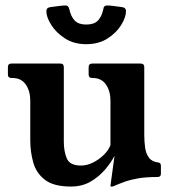

<svg xmlns="http://www.w3.org/2000/svg" viewBox="-20 -673 620 704"><path d="M509 -178Q509 -155 512 -132.5Q515 -110 526 -95Q537 -80 561 -77Q570 -76 570 -65V-36Q570 -24 558 -24Q515 -24 486.5 -19Q458 -14 437 -6.5Q416 1 396 10Q394 11 389 11H387Q385 11 385 9Q385 6 388.5 -18Q392 -42 400 -102Q388 -78 365.5 -51.5Q343 -25 312 -7Q281 11 240 11Q177 11 145 -13.5Q113 -38 102 -77Q91 -116 91 -158V-304Q91 -339 74.5 -363Q58 -387 26 -387H22Q9 -387 9 -400V-427Q9 -440 22 -440H201Q214 -440 214 -427V-153Q214 -118 225 -92Q236 -66 277 -66Q299 -66 321 -77Q343 -88 360.5 -105Q378 -122 385 -141V-304Q385 -339 368.5 -363Q352 -387 320 -387H319Q305 -387 305 -400V-427Q305 -440 319 -440H495Q509 -440 509 -427ZM220 -653Q231 -653 234 -640Q240 -612 254 -597.5Q268 -583 296 -583Q325 -583 339 -597.5Q353 -612 359 -640Q360 -653 373 -653Q380 -653 397 -651Q414 -649 427 -647Q442 -645 442 -632Q442 -610 424.5 -581.5Q407 -553 374.5 -532Q342 -511 296 -511Q251 -511 218.5 -532Q186 -553 168 -581.5Q150 -610 150 -632Q150 -645 165 -647Q179 -649 196 -651Q213 -653 220 -653Z"/></svg>

Font: Young Serif
Style: Regular
Weight: 400
Designer: Bastien Sozeau
Foundry: NBR — Bastien Sozeau
Version: Version 3.004; ttfautohint (v1.8.4.7-5d5b);gftools[0.9.33]